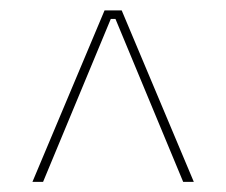

<svg xmlns="http://www.w3.org/2000/svg" viewBox="-20 -659 436 370"><path d="M42.5 -308.5 181.5 -639H214.5L353.5 -308.5H333L202.5 -622.5H193.5L63 -308.5Z"/></svg>

Font: Anek Malayalam Thin
Style: Regular
Weight: 250
Version: Version 1.003